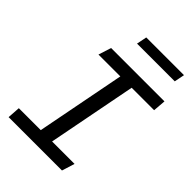

<svg xmlns="http://www.w3.org/2000/svg" viewBox="-263 -1039 1155 1155"><g transform="rotate(45 314.5 -462.0)"><path d="M33 0H487L512.5 -81.5H321.5L431.5 -648.5H622.5L629 -730H175L149 -648.5H335L225 -81.5H38.5ZM266.5 -859H587.5L600.5 -924.5H279.5Z"/></g></svg>

Font: Monaspace Argon
Style: Italic
Weight: 400
Italic angle: -11°
Designer: Riley Cran & the Lettermatic Team
Foundry: Lettermatic
Version: Version 1.101 (Monaspace Argon)